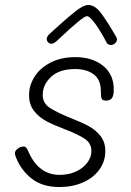

<svg xmlns="http://www.w3.org/2000/svg" viewBox="-20 -749 527 773"><path d="M44 -116Q40 -126 40 -133Q41 -143 52 -151Q63 -159 74 -159Q82 -159 86 -154Q90 -149 96 -135Q137 -45 220 -45Q256 -45 285 -58Q314 -71 331 -93.5Q348 -116 348 -141Q348 -172 321.5 -190Q295 -208 240 -229Q195 -246 166 -261.5Q137 -277 117 -302.5Q97 -328 97 -366Q97 -405 119 -440Q141 -475 183.5 -497Q226 -519 283 -519Q351 -519 394.5 -484.5Q438 -450 438 -389Q438 -365 431 -354.5Q424 -344 406 -344Q392 -344 389 -352.5Q386 -361 386 -383Q386 -428 357.5 -449.5Q329 -471 283 -471Q219 -471 185.5 -439.5Q152 -408 152 -367Q152 -334 179.5 -315.5Q207 -297 264 -274Q310 -256 337.5 -241Q365 -226 384.5 -201.5Q404 -177 404 -141Q404 -99 380 -66Q356 -33 314 -14.5Q272 4 219 4Q151 4 108 -29.5Q65 -63 44 -116ZM409 -578Q385 -624 363 -654Q341 -684 330 -684Q314 -684 215 -590Q198 -573 187 -573Q179 -573 173.5 -579Q168 -585 168 -592Q168 -601 179 -612L210 -640Q256 -682 286.5 -705.5Q317 -729 335 -729Q362 -729 386.5 -696.5Q411 -664 447 -602Q451 -596 451 -591Q451 -582 443.5 -575Q436 -568 427 -568Q414 -568 409 -578Z"/></svg>

Font: Mali Light
Style: Italic
Weight: 300
Italic angle: -10°
Version: Version 1.000; ttfautohint (v1.6)